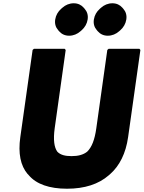

<svg xmlns="http://www.w3.org/2000/svg" viewBox="-20 -1130 877 1172"><path d="M643 -832 635 -825 568 -348C558 -276 540 -231 512 -204C488 -185 457 -177 417 -177C378 -177 349 -184 330 -204C311 -230 304 -276 314 -348L381 -825L375 -832H187L179 -825L104 -293C90 -194 105 -119 149 -67H150L156 -60C202 -6 281 22 389 22C497 22 582 -6 644 -60L652 -67C710 -118 748 -194 762 -293L837 -825L831 -832ZM666 -1110C640 -1110 616 -1100 597 -1083L589 -1076C570 -1059 557 -1037 553 -1011C549 -985 556 -963 571 -946L577 -939C592 -922 612 -912 638 -912C664 -912 688 -922 707 -939L715 -946C734 -963 747 -985 751 -1011C755 -1037 748 -1059 733 -1076L727 -1083C712 -1100 692 -1110 666 -1110ZM430 -1110C404 -1110 380 -1100 361 -1083L353 -1076C334 -1059 321 -1037 317 -1011C313 -985 320 -963 335 -946L341 -939C356 -922 376 -912 402 -912C428 -912 452 -922 471 -939L479 -946C498 -963 511 -985 515 -1011C519 -1037 512 -1059 497 -1076L491 -1083C476 -1100 456 -1110 430 -1110Z"/></svg>

Font: Hussar Woodtype
Style: BlkObl
Weight: 900
Foundry: Cannot Into Space Fonts
Version: Version 1.07